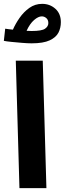

<svg xmlns="http://www.w3.org/2000/svg" viewBox="-22 -977 336 997"><path d="M79 0 60 -662H200L219 0ZM142 -752Q121 -752 92 -754.5Q63 -757 37 -759.5Q11 -762 -2 -765L5 -828Q12 -827 22.5 -825.5Q33 -824 45 -823Q58 -853 79.5 -884Q101 -915 130.5 -936Q160 -957 197 -957Q237 -957 265.5 -931.5Q294 -906 294 -862Q294 -832 281.5 -807.5Q269 -783 236 -767.5Q203 -752 142 -752ZM195 -892Q177 -892 155 -873Q133 -854 116 -817Q131 -816 142 -816Q195 -816 212 -828Q229 -840 229 -857Q229 -874 218.5 -883Q208 -892 195 -892Z"/></svg>

Font: Noto Sans Arabic SemCond
Style: Bold
Weight: 700
Width: 4
Designer: Monotype Design Team, Nadine Chahine, Nizar Qandah and Khaled Hosny
Foundry: Monotype Imaging Inc.
Version: Version 2.012; ttfautohint (v1.8.4.7-5d5b)